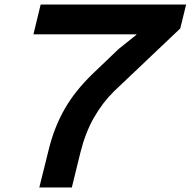

<svg xmlns="http://www.w3.org/2000/svg" viewBox="-20 -830 844 850"><path d="M778 -704 486 -427Q434 -376 396 -309.5Q358 -243 336 -155L298 0H154L194 -161Q207 -215 225 -261Q243 -307 266.5 -348Q290 -389 320 -426.5Q350 -464 388 -501L505 -613L584 -676V-678H128L160 -810H804Z"/></svg>

Font: TypoPRO Sinkin Sans
Style: 600 SemiBold Italic
Weight: 600
Italic angle: -112°
Designer: Keith Bates
Foundry: K-Type
Version: Sinkin Sans (version 1.0)  by Keith Bates   •   © 2014   www